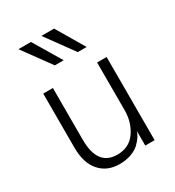

<svg xmlns="http://www.w3.org/2000/svg" viewBox="-191 -896 934 1025"><g transform="rotate(-30 276.0 -383.0)"><path d="M82 -784.2H159.2L261.7 -612.3H207ZM223.6 -784.2H301.8L403.3 -612.3H348.6ZM78.1 -178.7V-512.7H137.7V-193.4Q137.7 -32.2 258.8 -32.2Q332 -32.2 371.1 -87.9Q410.2 -143.6 410.2 -219.7V-512.7H468.8V0H411.1V-91.8Q408.2 -77.1 397.5 -60.1Q386.7 -43 367.7 -24.4Q348.6 -5.9 316.4 5.9Q284.2 17.6 244.1 17.6Q168 17.6 123 -33.7Q78.1 -85 78.1 -178.7Z"/></g></svg>

Font: Gothic A1 Light
Style: Regular
Weight: 300
Version: Version 2.50